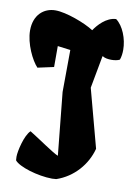

<svg xmlns="http://www.w3.org/2000/svg" viewBox="-92 -815 672 952"><g transform="rotate(10 244.0 -339.0)"><path d="M45.9 1.5C45.9 7.3 46.4 13.2 46.9 19.5C68.4 47.9 165 77.6 238.3 78.1C245.6 78.1 252.4 77.6 259.3 76.7C345.2 47.4 406.7 -24.4 427.7 -105.5L349.1 -399.4L379.4 -563H381.8C391.1 -556.2 408.2 -553.2 425.3 -553.2C441.4 -553.2 458 -556.2 467.3 -561.5C472.7 -576.2 475.1 -593.8 475.1 -611.8C475.1 -667.5 450.7 -729.5 414.1 -756.3C364.7 -754.4 325.2 -709 306.6 -681.2C262.7 -710 165 -746.6 110.8 -746.6C52.2 -746.6 3.4 -705.1 3.4 -627C3.4 -560.5 42.5 -481.4 71.3 -451.2L152.3 -468.8V-574.2L216.8 -565.9L215.3 -354.5L247.1 -38.6C224.1 -46.4 141.1 -105.5 92.8 -134.8C64.9 -109.9 45.9 -26.9 45.9 1.5Z"/></g></svg>

Font: Fruktur
Style: Regular
Weight: 400
Designer: Viktoriya Grabowska
Foundry: Viktoriya Grabowska
Version: Version 1.002